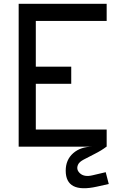

<svg xmlns="http://www.w3.org/2000/svg" viewBox="-20 -770 658 1008"><path d="M535 134 551 196 488 210Q325 246 325 126Q325 69 364 34.5Q403 0 466 0H78V-750H540V-660H168V-420H354V-330H168V-90H540V0H539Q513 20 477 38Q441 56 419 68Q397 80 391 92Q377 119 400 140Q423 161 467 150Z"/></svg>

Font: Hermit
Style: Regular
Weight: 400
Designer: Pablo Caro
Version: Version 2.000;PS 002.000;hotconv 1.0.88;makeotf.lib2.5.64775